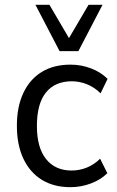

<svg xmlns="http://www.w3.org/2000/svg" viewBox="-20 -767 487 796"><path d="M272 9Q203 9 153.5 -21.5Q104 -52 77 -109Q50 -166 50 -246Q50 -325 77 -382Q104 -439 153.5 -469Q203 -499 272 -499Q317 -499 357.5 -483.5Q398 -468 426 -440L397 -380Q372 -405 341 -417.5Q310 -430 278 -430Q208 -430 170.5 -383.5Q133 -337 133 -245Q133 -155 171 -107.5Q209 -60 277 -60Q310 -60 340.5 -72.5Q371 -85 395 -109L425 -49Q398 -22 357 -6.5Q316 9 272 9ZM227 -555 127 -747H185L266 -609L347 -747H405L305 -555Z"/></svg>

Font: Nunito Sans 10pt SemiCondensed
Style: Regular
Weight: 400
Width: 4
Designer: Vernon Adams
Foundry: Vernon Adams
Version: Version 3.101;gftools[0.9.27]